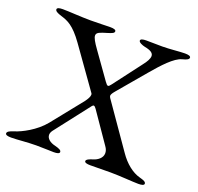

<svg xmlns="http://www.w3.org/2000/svg" viewBox="-122 -783 946 916"><g transform="rotate(20 351.0 -325.5)"><path d="M553 -650C523 -650 496 -651 472 -651C455 -651 443 -648 443 -640C443 -631 462 -623 476 -620C508 -614 521 -604 521 -589C521 -576 511 -558 495 -538L388 -397C382 -389 378 -385 374 -385C370 -385 365 -390 358 -400L267 -528C244 -560 234 -578 234 -590C234 -606 252 -611 285 -621C308 -628 318 -632 318 -641C318 -649 306 -652 289 -652C271 -652 230 -650 190 -650C140 -650 80 -655 47 -655C30 -655 18 -652 18 -644C18 -635 29 -629 51 -622C85 -612 117 -599 167 -529L312 -325C314 -323 314 -320 314 -317C314 -308 307 -295 296 -280L171 -124C129 -72 62 -38 28 -28C6 -21 -5 -15 -5 -6C-5 2 7 5 24 5C57 5 105 -1 150 -1C186 -1 221 1 239 1C256 1 268 -2 268 -10C268 -19 258 -24 235 -30C208 -36 190 -51 190 -70C190 -77 193 -85 199 -93L334 -267C341 -276 346 -276 356 -262L460 -111C469 -99 472 -88 472 -78C472 -53 448 -37 428 -31C414 -27 395 -20 395 -11C395 -3 407 0 424 0C448 0 486 -1 527 -1C574 -1 642 5 670 5C687 5 699 2 699 -6C699 -15 689 -20 666 -26C628 -36 589 -67 559 -111L404 -334C402 -338 400 -341 400 -344C400 -352 407 -361 418 -374L533 -510C577 -562 625 -615 663 -625C686 -631 696 -636 696 -645C696 -653 684 -656 667 -656C640 -656 592 -650 553 -650Z"/></g></svg>

Font: EB Garamond 12
Style: Regular
Weight: 400
Version: Version 0.016+